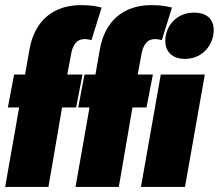

<svg xmlns="http://www.w3.org/2000/svg" viewBox="-36 -742 868 762"><path d="M-15.6 0H156.2L210.4 -315.4H266.1L291.5 -446.3H231L244.6 -518.1C251 -565.4 270 -586.9 299.3 -586.9C305.2 -586.9 310.5 -586.4 314.9 -585.4L327.1 -583L367.2 -711.9C349.6 -716.3 326.7 -721.7 285.6 -721.7C176.8 -721.7 100.6 -661.1 80.6 -543.5L63.5 -446.3H20L-4.9 -315.4H40ZM263.7 0H435.5L489.7 -315.4H545.4L570.8 -446.3H510.3L523.9 -518.1C530.3 -565.4 549.3 -586.9 578.6 -586.9C584.5 -586.9 589.8 -586.4 594.2 -585.4L606.4 -583L646.5 -711.9C628.9 -716.3 606 -721.7 564.9 -721.7C456.1 -721.7 379.9 -661.1 359.9 -543.5L342.8 -446.3H299.3L274.4 -315.4H319.3ZM523.4 0H698.2L776.9 -446.3H602.1ZM697.8 -508.3C758.8 -508.3 800.3 -550.3 810.1 -601.1C819.8 -653.8 795.4 -691.9 734.4 -691.9C673.3 -691.9 631.8 -651.9 622.1 -601.1C612.3 -550.3 636.7 -508.3 697.8 -508.3Z"/></svg>

Font: Roboto Flex Super Cond Black
Style: Italic
Weight: 900
Width: 3
Italic angle: -10°
Designer: Berlow after Robertson
Foundry: Google
Version: Version 3.200;Glyphs 3.3 (3311)